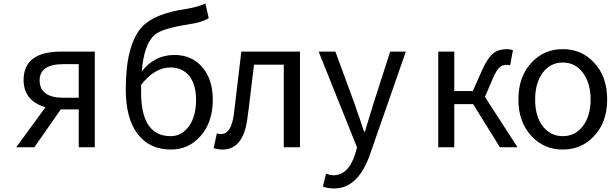

<svg xmlns="http://www.w3.org/2000/svg" viewBox="-20 -836 3467 1090"><path d="M427 -281V-472H342Q205 -472 205 -380Q205 -281 342 -281ZM327 -543H518V0H427V-215H325L175 0H72L238 -227Q114 -264 114 -382Q114 -543 327 -543Z M1053 -120Q1093 -176 1093 -269Q1093 -354 1056 -403Q1017 -453 947 -453Q858 -453 781 -354V-312Q781 -63 949 -63Q1012 -63 1053 -120ZM1146 -816 1165 -733Q1130 -710 1053 -698Q903 -675 860 -640Q797 -587 785 -431Q858 -524 970 -524Q1068 -524 1127 -456Q1188 -388 1188 -269Q1188 -142 1118 -63Q1051 13 950 13Q829 13 761 -76Q694 -164 694 -329Q694 -582 786 -683Q855 -758 1034 -785Q1104 -796 1146 -816Z M1193 5 1211 -79 1222 -76Q1226 -75 1235 -75Q1294 -75 1308 -191L1329 -367L1350 -543H1683V0H1591V-469H1422L1404 -319Q1391 -207 1385 -168Q1363 13 1243 13Q1220 13 1193 5Z M1813 223 1831 150Q1841 154 1850 156Q1864 159 1872 159Q1957 159 1995 42L2007 1L1789 -543H1884L1995 -241L2001 -223L2007 -204L2021 -166Q2026 -150 2035 -124Q2044 -98 2047 -89H2052L2063 -127L2075 -165Q2098 -240 2098 -241L2195 -543H2284L2079 45Q2011 234 1877 234Q1841 234 1813 223Z M2733 -286 2918 0H2818L2666 -245H2559V0H2468V-543H2559V-319H2664L2718 -440Q2748 -508 2783 -535Q2811 -557 2860 -557Q2876 -557 2892 -551L2876 -465Q2867 -468 2858 -468Q2834 -468 2818 -455Q2799 -439 2779 -393Z M2999 -62Q2923 -141 2923 -271Q2923 -403 2999 -482Q3069 -557 3175 -557Q3281 -557 3351 -482Q3427 -403 3427 -271Q3427 -141 3351 -62Q3281 13 3175 13Q3069 13 2999 -62ZM3289 -120Q3333 -178 3333 -271Q3333 -364 3289 -423Q3246 -481 3175 -481Q3104 -481 3061 -423Q3018 -365 3018 -271Q3018 -176 3061 -120Q3105 -63 3175 -63Q3245 -63 3289 -120Z"/></svg>

Font: Source Han Sans Regular
Style: Regular
Weight: 400
Designer: Ryoko NISHIZUKA  (kana & ideographs); Paul D. Hunt (Latin, Greek & Cyrillic); Wenlong ZHANG  (bopomofo); Sandoll Communi
Foundry: Adobe Systems Incorporated
Version: Version 1.00 January 18, 2024, initial release